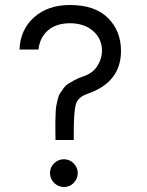

<svg xmlns="http://www.w3.org/2000/svg" viewBox="-20 -742 589 768"><path d="M134 -544H58Q61 -623 116 -672.5Q171 -722 260 -722Q360 -722 412 -670Q464 -618 464 -538Q464 -412 328 -366Q291 -353 283 -323.5Q275 -294 275 -209Q275 -203 275 -200Q275 -197 275 -191.5Q275 -186 275 -182H202Q202 -195 201.5 -220Q201 -245 201.5 -255.5Q202 -266 202.5 -287Q203 -308 205 -317.5Q207 -327 210.5 -343Q214 -359 219.5 -367.5Q225 -376 233.5 -388Q242 -400 253 -407Q264 -414 279 -422Q294 -430 312 -436Q352 -449 370 -479Q388 -509 388 -538Q388 -587 352.5 -618Q317 -649 260 -649Q205 -649 172 -620.5Q139 -592 134 -544ZM236 -105Q258 -105 274.5 -88.5Q291 -72 291 -50Q291 -27 275 -10.5Q259 6 236 6Q213 6 196.5 -10.5Q180 -27 180 -50Q180 -73 196.5 -89Q213 -105 236 -105Z"/></svg>

Font: Arcon
Style: Regular
Weight: 400
Designer: M. Zarth
Foundry: martin zarth - visuelle & digitale kommunikation
Version: Version 1.131;PS 001.131;hotconv 1.0.70;makeotf.lib2.5.58329